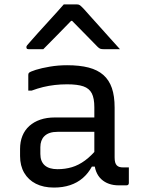

<svg xmlns="http://www.w3.org/2000/svg" viewBox="-20 -836 640 866"><path d="M497 -351Q497 -323.4 497 -295.3Q497 -267.2 497 -238.7Q497 -210.1 497 -181.9Q497 -153.6 497 -126.3Q497 -112.7 499.4 -103.9Q501.8 -95.1 507.1 -89.8Q511.9 -85 519 -82.9Q526.1 -80.9 536.1 -80.9Q538.5 -80.9 541 -80.9Q543.5 -80.9 545.9 -80.9H561.2Q561.2 -63.1 561.2 -45.9Q561.2 -28.7 561.2 -11Q561.2 -5.4 558.2 -2.7Q555.2 0 550.2 0Q545.2 0 534.7 0Q524.2 0 515.4 0Q491.7 0 471.9 -6.9Q452.1 -13.7 436.9 -27.7Q421.8 -41.7 413.7 -62.5Q405.5 -83.3 405.5 -111.1Q405.5 -145.8 405.5 -183.4Q405.5 -221 405.5 -255.7Q405.5 -272.1 405.5 -288.2Q405.5 -304.3 405.5 -320.3Q405.5 -336.3 405.5 -352.3Q405.5 -392.5 394.1 -414.9Q382.6 -437.3 356.1 -446.5Q329.5 -455.7 282.8 -455.7Q253.6 -455.7 226.8 -452.6Q200 -449.5 174.7 -443.4Q149.5 -437.2 122.9 -427.4H107.6Q107.6 -445.3 107.6 -463.2Q107.6 -481.2 107.6 -498.6Q107.6 -502.1 108.6 -504.3Q109.6 -506.5 110.6 -507.5Q116 -512.9 141.6 -521Q167.3 -529.1 204.7 -535.4Q242.1 -541.8 282.8 -541.8Q339 -541.8 379.7 -531.3Q420.3 -520.7 446.2 -497.9Q472.1 -475 484.6 -438.9Q497 -402.8 497 -351ZM162 -141.5Q162 -108 181.6 -90.4Q201.2 -72.9 239.5 -72.9Q273.9 -72.9 304.2 -81.9Q334.6 -90.9 363.8 -112.4Q393.1 -133.9 424.1 -172V-84.7H394.5Q378 -54.2 353.5 -33Q328.9 -11.8 296.2 -0.9Q263.4 10 223.3 10Q176 10 141.8 -7.3Q107.6 -24.7 89.1 -56.6Q70.5 -88.5 70.5 -132.2V-164Q70.5 -197.1 81.2 -223.4Q91.9 -249.6 112.4 -268Q132.9 -286.4 161.9 -296.3Q190.9 -306.2 227.5 -306.2Q261.9 -306.2 294.5 -306.2Q327.1 -306.2 359.2 -306.2Q391.2 -306.2 424.3 -306.2Q432.7 -306.2 436.6 -295.5Q440.5 -284.7 441.5 -269.8Q442.5 -255 442.5 -241.4Q405.5 -241.4 373.6 -241.4Q341.8 -241.4 309.7 -241.4Q277.7 -241.4 239.5 -241.4Q219.4 -241.4 204.7 -236.5Q190 -231.7 179.7 -221.4Q171.1 -212.8 166.5 -200.3Q162 -187.9 162 -172.1ZM267.6 -816.1Q282.7 -816.1 297.7 -816.1Q312.7 -816.1 327.7 -816.1Q335.5 -816.1 340.9 -812.1Q346.3 -808.1 359.5 -794.1Q367 -785.1 385.8 -764.6Q404.6 -744.1 428.5 -717.1Q452.5 -690.1 476.9 -663.1Q501.4 -636.1 521.1 -614.1Q502.5 -614.1 485 -614.1Q467.5 -614.1 448.9 -614.1Q437.9 -614.1 432.4 -616.1Q426.9 -618.1 419.9 -625.1Q406.4 -638.6 371.3 -674.7Q336.2 -710.8 284.5 -763L330.1 -742H277.5L322.3 -763.9Q271.2 -711.6 236.8 -676.4Q202.3 -641.1 175.3 -614.1H109.3Q105.1 -614.1 103 -615.1Q100.9 -616.1 99.9 -618.6Q98.9 -621.1 98.9 -623.1Q98.9 -627.5 102.4 -631.8Q106 -636.1 119.2 -651.1Q131.4 -665.1 151.5 -687.6Q171.7 -710.1 194.7 -735.1Q217.7 -760.1 237.4 -782.1Q257.1 -804.1 267.6 -816.1Z"/></svg>

Font: Recursive Sans Linear Light
Style: Regular
Weight: 300
Version: Version 1.085